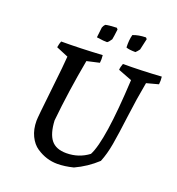

<svg xmlns="http://www.w3.org/2000/svg" viewBox="-148 -948 998 1081"><g transform="rotate(20 351.0 -408.0)"><path d="M458 -737Q456 -781 465 -814Q497 -827 542 -828L549 -820Q546 -805 540 -780Q534 -755 534 -753Q524 -739 514 -730Q476 -730 458 -737ZM282 -734 289 -795Q293 -807 302 -816Q319 -821 369 -823L376 -815Q370 -765 367 -753Q354 -733 345 -728Q329 -727 282 -734ZM315 12Q283 12 252 2.5Q221 -7 191 -27Q161 -47 142 -86Q123 -125 123 -177Q123 -198 142 -366.5Q161 -535 163 -575L91 -605Q95 -630 101 -643Q214 -643 347 -651Q350 -627 347 -605L272 -588Q236 -393 218 -213Q222 -135 251 -98.5Q280 -62 342 -62Q417 -62 475 -106Q526 -203 545 -573L462 -605Q463 -623 471 -643Q579 -643 701 -651Q704 -627 701 -605L630 -586Q611 -485 597 -374Q583 -263 572 -200Q561 -137 541 -88Q483 -34 411 -1Q359 12 315 12Z"/></g></svg>

Font: Albura Medium
Style: Italic
Weight: 462
Italic angle: -7°
Designer: Mercedes Jáuregui
Foundry: Omnibus-Type Team
Version: Version 1.000